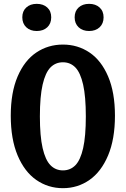

<svg xmlns="http://www.w3.org/2000/svg" viewBox="-20 -976 660 1008"><path d="M36.5 -368.5Q36.5 -490.4 72.5 -574.5Q108.6 -658.7 170.6 -700.3Q232.7 -742 310.4 -742Q388.2 -742 450 -700.3Q511.8 -658.7 547.7 -574.5Q583.5 -490.4 583.5 -368.5Q583.5 -245.7 547.5 -160Q511.4 -74.3 449.6 -31.2Q387.8 11.9 310.4 11.9Q232.7 11.9 170.6 -31.2Q108.6 -74.3 72.5 -160Q36.5 -245.7 36.5 -368.5ZM430.6 -364.8Q430.6 -469.2 416.4 -531.9Q402.2 -594.5 375.8 -621.8Q349.3 -649 310.4 -649Q271.5 -649 244.8 -621.8Q218.2 -594.5 203.8 -531.9Q189.4 -469.2 189.4 -364.8Q189.4 -261 203.8 -198.5Q218.2 -136 244.8 -108.8Q271.5 -81.5 310.4 -81.5Q349.4 -81.5 375.9 -108.6Q402.3 -135.8 416.5 -198.2Q430.6 -260.6 430.6 -364.8ZM97.1 -885.1Q97.1 -917.7 118 -936.7Q138.9 -955.8 172.8 -955.8Q207.1 -955.8 228 -936.7Q248.9 -917.7 248.9 -885.1Q248.9 -852.1 228 -832.6Q207.1 -813.2 172.8 -813.2Q138.9 -813.2 118 -832.8Q97.1 -852.5 97.1 -885.1ZM371.9 -885.1Q371.9 -917.7 392.8 -936.7Q413.8 -955.8 447.7 -955.8Q481.9 -955.8 502.8 -936.7Q523.8 -917.7 523.8 -885.1Q523.8 -852.1 502.8 -832.6Q481.9 -813.2 447.7 -813.2Q413.8 -813.2 392.8 -832.8Q371.9 -852.5 371.9 -885.1Z"/></svg>

Font: Monaspace Xenon Var ExtraLight
Style: Regular
Weight: 200
Designer: Riley Cran and the Lettermatic Team
Version: Version 1.200 (Monaspace Xenon Var)